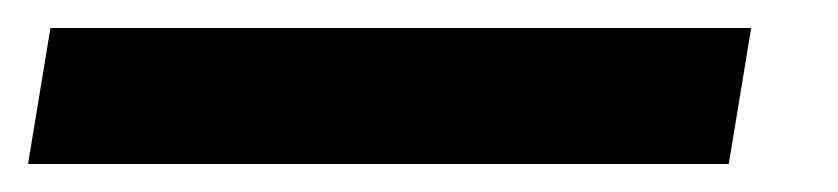

<svg xmlns="http://www.w3.org/2000/svg" viewBox="-78 -8 598 137"><path d="M-58 109 -42 12H458L442 109Z"/></svg>

Font: MuseoModerno Thin SemiBold
Style: Italic
Weight: 600
Italic angle: -9°
Version: Version 1.003